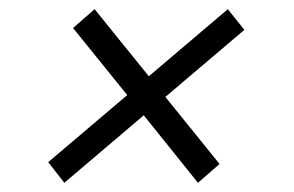

<svg xmlns="http://www.w3.org/2000/svg" viewBox="-20 -482 640 418"><path d="M120 -84 85 -129 257 -275 139 -421 186 -462 304 -316 476 -462 512 -417 340 -271 458 -125 411 -84 293 -231Z"/></svg>

Font: Spectral SC ExtraBold
Style: Italic
Weight: 800
Italic angle: -10°
Designer: Jean-Baptiste Levee
Foundry: Production Type
Version: Version 2.001